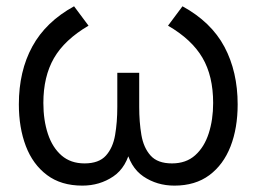

<svg xmlns="http://www.w3.org/2000/svg" viewBox="-20 -575 816 611"><path d="M242 15.7Q174.3 15.7 129.4 -18.1Q84.5 -51.8 62.2 -110.2Q40 -168.7 40 -243Q40 -348.5 82.9 -427.1Q125.8 -505.7 215.7 -555L261.7 -493.3Q185.2 -448.3 151.6 -389.8Q118 -331.3 118 -247.3Q118 -192.7 132.4 -149.1Q146.8 -105.5 175.9 -80.2Q205 -55 249 -55Q294.7 -55 317 -79.8Q339.3 -104.5 346.3 -145.4Q353.3 -186.3 353.3 -234.7V-343.3H423V-234.7Q423 -186.8 429.9 -145.9Q436.8 -105 459.2 -80Q481.5 -55 527.3 -55Q572.3 -55 601.2 -81Q630.2 -107 644.2 -150.6Q658.3 -194.2 658.3 -247.3Q658.3 -333.2 624.2 -391.3Q590.2 -449.5 514.7 -493.3L560.7 -555Q652.3 -504.8 694.3 -425.8Q736.3 -346.7 736.3 -242.7Q736.3 -167.3 713.6 -109Q690.8 -50.7 646.1 -17.5Q601.3 15.7 535 15.7Q479.5 15.7 436.3 -13.5Q393.2 -42.7 379.7 -108H396.7Q383.7 -42.7 340.5 -13.5Q297.3 15.7 242 15.7Z"/></svg>

Font: Manrope ExtraLight
Style: Regular
Weight: 200
Designer: Mikhail Sharanda
Foundry: Mikhail Sharanda
Version: Version 4.505